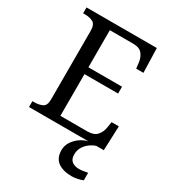

<svg xmlns="http://www.w3.org/2000/svg" viewBox="-224 -833 1071 1192"><g transform="rotate(30 311.5 -237.0)"><path d="M38 0V-42H51Q84 -42 108.5 -53.5Q133 -65 133 -109V-600Q133 -647 109 -659.5Q85 -672 51 -672H38V-714H542L547 -539H495L490 -582Q486 -615 466.5 -639.5Q447 -664 402 -664H234V-398H475V-349H234V-50H427Q474 -50 495.5 -74.5Q517 -99 522 -132L529 -175H581L574 0ZM483 240Q419 240 382.5 213.5Q346 187 346 130Q346 99 363 72Q380 45 406.5 26Q433 7 464 0H521Q500 6 478.5 21.5Q457 37 442.5 60Q428 83 428 115Q428 148 447.5 163Q467 178 497 178Q511 178 526.5 176Q542 174 560 170V224Q544 231 521.5 235.5Q499 240 483 240Z"/></g></svg>

Font: Noto Serif Makasar
Style: Regular
Weight: 400
Designer: Sérgio Martins
Version: Version 1.001; ttfautohint (v1.8.4.7-5d5b)